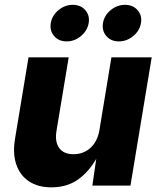

<svg xmlns="http://www.w3.org/2000/svg" viewBox="-20 -785 672 812"><path d="M197.3 7.3Q140.6 7.3 102.5 -18.1Q64.5 -43.5 48.8 -89.6Q33.2 -135.7 43.5 -197.8L100.6 -542.5H270.5L218.8 -231Q211.4 -185.1 230.5 -158.9Q249.5 -132.8 291 -132.8Q318.8 -132.8 341.6 -144.8Q364.3 -156.7 379.6 -179.4Q395 -202.1 400.4 -234.4L451.2 -542.5H621.6L531.7 0H370.6L390.6 -137.7H399.9Q368.7 -72.3 319.1 -32.5Q269.5 7.3 197.3 7.3ZM482.9 -609.9Q449.2 -609.9 429.7 -632.6Q410.2 -655.3 415.5 -687.5Q420.9 -719.7 448 -742.2Q475.1 -764.6 508.8 -764.6Q542 -764.6 561.8 -742.2Q581.5 -719.7 576.2 -687.5Q570.8 -655.3 543.5 -632.6Q516.1 -609.9 482.9 -609.9ZM261.7 -609.9Q228.5 -609.9 209 -632.6Q189.5 -655.3 194.8 -687.5Q200.2 -719.7 227.3 -742.2Q254.4 -764.6 287.6 -764.6Q321.3 -764.6 340.8 -742.2Q360.4 -719.7 355 -687.5Q349.6 -655.3 322.5 -632.6Q295.4 -609.9 261.7 -609.9Z"/></svg>

Font: Inter 16pt ExtraBold
Style: Italic
Weight: 800
Italic angle: -9.3988°
Version: Version 4.001;git-66647c0bb